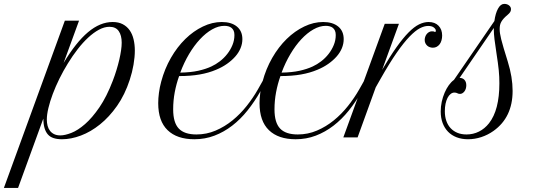

<svg xmlns="http://www.w3.org/2000/svg" viewBox="-219 -700 2831 978"><path d="M111.3 -594.7H183.6L105 -379.4Q167.5 -483.9 229.2 -535.9Q291 -587.9 355 -587.9Q384.8 -587.9 406.2 -576.7Q427.7 -565.4 441.4 -545.9Q455.1 -526.4 461.4 -499.8Q467.8 -473.1 467.8 -442.4Q467.8 -409.7 461.2 -370.8Q454.6 -332 441.9 -293.5Q417 -217.3 377.2 -160.6Q337.4 -104 290.3 -66.2Q243.2 -28.3 192.9 -9.5Q142.6 9.3 96.7 9.3Q71.8 9.3 54 3.4Q36.1 -2.4 24.9 -15.1Q13.7 -27.8 7.8 -47.9Q2 -67.9 1.5 -95.7L-127 257.3H-199.2ZM338.4 -563.5Q312.5 -563.5 284.9 -548.6Q257.3 -533.7 230 -508.3Q202.6 -482.9 176.5 -449.2Q150.4 -415.5 127 -377.4Q103.5 -339.4 83.7 -299.3Q64 -259.3 49.8 -221.4Q35.6 -183.6 27.6 -149.9Q19.5 -116.2 19.5 -91.3Q19.5 -74.2 23.4 -59.3Q27.3 -44.4 35.9 -33.4Q44.4 -22.5 57.4 -16.4Q70.3 -10.3 88.4 -10.3Q111.8 -10.3 144.8 -23.2Q177.7 -36.1 214.1 -67.9Q250.5 -99.6 287.4 -153.3Q324.2 -207 355.5 -288.6Q366.2 -316.4 374.5 -343.8Q382.8 -371.1 388.7 -396.2Q394.5 -421.4 397.7 -443.4Q400.9 -465.3 400.9 -482.4Q400.9 -520 385.7 -541.7Q370.6 -563.5 338.4 -563.5Z M771 9.3Q682.6 9.3 634.8 -36.9Q586.9 -83 586.9 -174.3Q586.9 -199.2 590.6 -227.1Q594.2 -254.9 602.1 -284.2Q619.6 -349.6 651.6 -405.3Q683.6 -460.9 725.1 -501.5Q766.6 -542 814.5 -564.9Q862.3 -587.9 910.6 -587.9Q959.5 -587.9 987.5 -564.9Q1015.6 -542 1015.6 -500.5Q1015.6 -477.1 1006.3 -454.6Q997.1 -432.1 979.5 -412.1Q961.9 -392.1 937.3 -374.8Q912.6 -357.4 881.8 -344.7Q843.8 -328.6 797.9 -320.6Q752 -312.5 693.4 -312.5Q679.2 -272.9 671.1 -230.2Q663.1 -187.5 663.1 -143.1Q663.1 -75.2 691.7 -45.2Q720.2 -15.1 781.7 -15.1Q833 -15.1 879.4 -34.9Q925.8 -54.7 965.3 -86.9Q1004.9 -119.1 1037.6 -160.4Q1070.3 -201.7 1094.7 -244.6L1120.1 -289.6L1133.3 -280.3L1107.9 -235.4Q1077.6 -182.1 1041.7 -137.2Q1005.9 -92.3 963.6 -59.8Q921.4 -27.3 873.3 -9Q825.2 9.3 771 9.3ZM924.3 -568.4Q893.6 -568.4 861.6 -550.3Q829.6 -532.2 799.8 -500.2Q770 -468.3 744.1 -424.8Q718.3 -381.3 699.2 -330.1Q752.9 -331.1 791 -339.6Q829.1 -348.1 857.4 -361.3Q879.9 -371.6 901.1 -387.9Q922.4 -404.3 938.7 -425.3Q955.1 -446.3 965.1 -470.7Q975.1 -495.1 975.1 -521.5Q975.1 -534.7 971.2 -543.5Q967.3 -552.2 960.4 -557.9Q953.6 -563.5 944.3 -565.9Q935.1 -568.4 924.3 -568.4Z M1287.1 9.3Q1198.7 9.3 1150.9 -36.9Q1103 -83 1103 -174.3Q1103 -199.2 1106.7 -227.1Q1110.4 -254.9 1118.2 -284.2Q1135.7 -349.6 1167.7 -405.3Q1199.7 -460.9 1241.2 -501.5Q1282.7 -542 1330.6 -564.9Q1378.4 -587.9 1426.8 -587.9Q1475.6 -587.9 1503.7 -564.9Q1531.7 -542 1531.7 -500.5Q1531.7 -477.1 1522.5 -454.6Q1513.2 -432.1 1495.6 -412.1Q1478 -392.1 1453.4 -374.8Q1428.7 -357.4 1397.9 -344.7Q1359.9 -328.6 1314 -320.6Q1268.1 -312.5 1209.5 -312.5Q1195.3 -272.9 1187.3 -230.2Q1179.2 -187.5 1179.2 -143.1Q1179.2 -75.2 1207.8 -45.2Q1236.3 -15.1 1297.9 -15.1Q1349.1 -15.1 1395.5 -34.9Q1441.9 -54.7 1481.4 -86.9Q1521 -119.1 1553.7 -160.4Q1586.4 -201.7 1610.8 -244.6L1636.2 -289.6L1649.4 -280.3L1624 -235.4Q1593.8 -182.1 1557.9 -137.2Q1522 -92.3 1479.7 -59.8Q1437.5 -27.3 1389.4 -9Q1341.3 9.3 1287.1 9.3ZM1440.4 -568.4Q1409.7 -568.4 1377.7 -550.3Q1345.7 -532.2 1315.9 -500.2Q1286.1 -468.3 1260.3 -424.8Q1234.4 -381.3 1215.3 -330.1Q1269 -331.1 1307.1 -339.6Q1345.2 -348.1 1373.5 -361.3Q1396 -371.6 1417.2 -387.9Q1438.5 -404.3 1454.8 -425.3Q1471.2 -446.3 1481.2 -470.7Q1491.2 -495.1 1491.2 -521.5Q1491.2 -534.7 1487.3 -543.5Q1483.4 -552.2 1476.6 -557.9Q1469.7 -563.5 1460.4 -565.9Q1451.2 -568.4 1440.4 -568.4Z M2001 -543.9Q2001 -551.8 1991 -559.8Q1981 -567.9 1961.9 -567.9Q1942.4 -567.9 1919.4 -555.9Q1896.5 -543.9 1867.2 -513.7Q1837.9 -483.4 1801.5 -431.2Q1765.1 -378.9 1719.2 -297.9L1694.8 -254.9L1602.5 0H1529.8L1740.7 -578.6H1813L1727.5 -344.2Q1767.6 -413.1 1800.8 -459.7Q1834 -506.3 1862.3 -534.9Q1890.6 -563.5 1915.5 -575.7Q1940.4 -587.9 1964.4 -587.9Q1996.6 -587.9 2014.9 -568.8Q2033.2 -549.8 2033.2 -519Q2033.2 -506.3 2030 -494.9Q2026.9 -483.4 2020.8 -475.1Q2014.6 -466.8 2005.9 -461.9Q1997.1 -457 1986.3 -457Q1978.5 -457 1970.9 -459.5Q1963.4 -461.9 1957.5 -467Q1951.7 -472.2 1948 -479.5Q1944.3 -486.8 1944.3 -496.6Q1944.3 -504.4 1947 -512.5Q1949.7 -520.5 1954.6 -526.6Q1959.5 -532.7 1966.3 -536.6Q1973.1 -540.5 1981.4 -540.5Q1986.8 -540.5 1991.7 -539.6Q1992.7 -538.6 1994.4 -537.8Q1996.1 -537.1 1997.1 -537.1Q2001 -537.1 2001 -543.9Z M2025.9 -132.3Q2025.9 -157.2 2031.2 -181.9Q2036.6 -206.5 2045.9 -228Q2055.2 -249.5 2067.4 -266.4Q2079.6 -283.2 2093.3 -293L2299.3 -592.8Q2304.7 -632.3 2317.9 -656.2Q2331.1 -680.2 2349.6 -680.2Q2364.3 -680.2 2374 -672.4Q2383.8 -664.6 2383.8 -653.3Q2383.8 -645 2379.9 -638.7Q2376 -632.3 2366.2 -624Q2355 -614.7 2347.4 -606.4Q2339.8 -598.1 2335 -589.8Q2330.1 -581.5 2328.1 -572.3Q2326.2 -563 2326.2 -552.2Q2326.2 -541.5 2327.9 -529.8Q2329.6 -518.1 2334 -500Q2338.4 -481.9 2346.4 -455.1Q2354.5 -428.2 2367.2 -387.2Q2379.9 -346.2 2386 -309.1Q2392.1 -272 2392.1 -236.8Q2392.1 -102.5 2294.9 -33.2Q2266.1 -12.7 2232.7 -1.7Q2199.2 9.3 2165 9.3Q2132.8 9.3 2106.9 -0.7Q2081.1 -10.7 2063.2 -29.1Q2045.4 -47.4 2035.6 -73.5Q2025.9 -99.6 2025.9 -132.3ZM2296.4 -557.6 2122.1 -303.2Q2137.7 -303.2 2147 -293Q2156.2 -282.7 2156.2 -265.6Q2156.2 -256.8 2153.8 -248.8Q2151.4 -240.7 2147 -234.9Q2142.6 -229 2136.7 -225.3Q2130.9 -221.7 2124.5 -221.7Q2116.2 -221.7 2110.4 -225.1Q2104.5 -228.5 2095.7 -228.5Q2085.4 -228.5 2076.4 -221.4Q2067.4 -214.4 2060.8 -201.7Q2054.2 -189 2050.5 -171.6Q2046.9 -154.3 2046.9 -133.8Q2046.9 -106.4 2054.4 -84.5Q2062 -62.5 2076.4 -47.1Q2090.8 -31.7 2111.1 -23.4Q2131.3 -15.1 2157.2 -15.1Q2191.4 -15.1 2220.7 -29.8Q2250 -44.4 2272 -72.3Q2324.7 -139.6 2324.7 -275.4Q2324.7 -292 2324 -308.3Q2323.2 -324.7 2321.5 -342.5Q2319.8 -360.4 2316.9 -380.9Q2314 -401.4 2310.1 -427.2Q2303.2 -470.7 2299.8 -500Q2296.4 -529.3 2296.4 -547.4Z"/></svg>

Font: Petit Formal Script
Style: Regular
Weight: 400
Version: Version 1.001; ttfautohint (v0.8) -G 200 -r 50